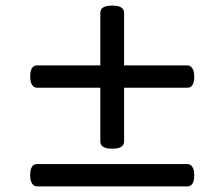

<svg xmlns="http://www.w3.org/2000/svg" viewBox="-20 -750 803 687"><path d="M381 -218Q360 -218 349.5 -224.5Q339 -231 339 -244V-704Q339 -717 349.5 -723.5Q360 -730 381 -730Q403 -730 413.5 -723.5Q424 -717 424 -704V-244Q424 -231 413.5 -224.5Q403 -218 381 -218ZM113 -83Q102 -83 95 -93Q88 -103 88 -123Q88 -163 113 -163H650Q661 -163 668 -153Q675 -143 675 -123Q675 -83 650 -83ZM113 -436Q102 -436 95 -446Q88 -456 88 -476Q88 -516 113 -516H650Q661 -516 668 -506Q675 -496 675 -476Q675 -436 650 -436Z"/></svg>

Font: Playwrite PT
Style: Regular
Weight: 400
Designer: Veronika Burian, José Scaglione
Foundry: TypeTogether
Version: Version 1.002